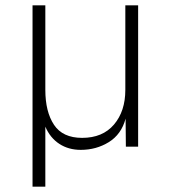

<svg xmlns="http://www.w3.org/2000/svg" viewBox="-20 -550 640 720"><path d="M102 150V-530H150V-213Q150 -131 182.5 -82Q215 -33 288 -33Q365 -33 407.5 -83Q450 -133 450 -213V-530H498V0H452L451 -105Q435 -46 388 -17Q341 12 283 12Q237 12 202.5 -10.5Q168 -33 150 -75V150Z"/></svg>

Font: Geist Mono ExtraLight
Style: Regular
Weight: 200
Monospace: yes
Designer: Basement.studio, Andrés Briganti, Mateo Zaragoza
Foundry: Basement.studio, Vercel, Andrés Briganti, Guido Ferreyra, Mateo Zaragoza
Version: Version 1.500; ttfautohint (v1.8.4.7-5d5b)